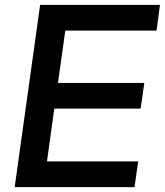

<svg xmlns="http://www.w3.org/2000/svg" viewBox="-20 -765 674 785"><path d="M40 0 144 -745H634L620 -640H247L217 -426H570L555 -321H202L172 -105H545L530 0Z"/></svg>

Font: Plus Jakarta Sans SemiBold
Style: Italic
Weight: 600
Italic angle: -8°
Designer: Gumpita Rahayu
Foundry: Tokotype
Version: Version 2.071; ttfautohint (v1.8.4.7-5d5b);gftools[0.9.29]